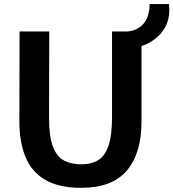

<svg xmlns="http://www.w3.org/2000/svg" viewBox="-20 -894 833 922"><path d="M370 8Q262 8 196.5 -30.8Q131 -69.5 102 -141.2Q73 -213 73 -311.5L74 -743H216.5L215.5 -333.5Q215 -242.5 233 -193Q251 -143.5 285.8 -124.2Q320.5 -105 371 -105Q418 -105 450.8 -124.5Q483.5 -144 500.8 -193.8Q518 -243.5 518 -333.5V-743H659.5V-309Q659.5 -157.5 589 -74.8Q518.5 8 370 8ZM569 -658V-741.5Q608 -741.5 632.5 -753Q657 -764.5 670.8 -782Q684.5 -799.5 690.2 -818.5Q696 -837.5 697.5 -853.5Q698 -862 698.2 -866.8Q698.5 -871.5 697.5 -874.5H791Q792 -868.5 792.5 -861.5Q793 -854.5 793 -846Q793 -789 763 -747Q733 -705 682.5 -681.8Q632 -658.5 569 -658Z"/></svg>

Font: Merriweather Sans SemiBold
Style: Regular
Weight: 600
Designer: Eben Sorkin
Foundry: Eben Sorkin
Version: Version 2.001